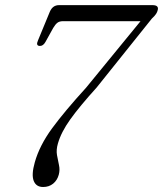

<svg xmlns="http://www.w3.org/2000/svg" viewBox="-20 -720 635 748"><path d="M209 -39.5Q203 -17.5 187 -4.5Q171 8.5 148 8.5Q120.5 8.5 111.2 -15.8Q102 -40 115.5 -87.5Q134 -153.5 183.2 -220.5Q232.5 -287.5 315.5 -378.5L527.5 -637.5H226Q211.5 -637.5 203.5 -631.2Q195.5 -625 187.5 -611.5L157 -556.5Q148 -540.5 135 -541Q118.5 -541.5 128 -562.5L174 -674Q185 -700 210 -700H574Q599.5 -700 594.5 -681Q593 -673.5 588 -665.8Q583 -658 571.5 -647.5L356.5 -379Q290 -305.5 254 -255.2Q218 -205 205.5 -160.5Q198.5 -136.5 202 -116Q205.5 -95.5 209.8 -76.8Q214 -58 209 -39.5Z"/></svg>

Font: Fraunces 72pt S050 Light
Style: Italic
Weight: 300
Italic angle: -16°
Version: Version 1.000; ttfautohint (v1.8.3)